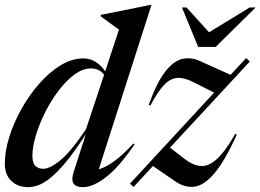

<svg xmlns="http://www.w3.org/2000/svg" viewBox="-21 -763 1077 794"><path d="M535.5 -166Q471.5 -72 417.5 -30.5Q363.5 11 322 11Q263 11 283.5 -51.5L334 -208Q288.5 -137.5 252.8 -94.2Q217 -51 188.8 -28.2Q160.5 -5.5 137.8 2.8Q115 11 95.5 11Q53 11 26 -14.5Q-1 -40 -1 -86.5Q-1 -137.5 17.2 -196.2Q35.5 -255 67.8 -312.5Q100 -370 141.5 -417.2Q183 -464.5 229.8 -493Q276.5 -521.5 323.5 -521.5Q377 -521.5 414 -468L471 -640.5Q457.5 -650 436.8 -665.2Q416 -680.5 395 -696L396 -701.5L602.5 -743H605.5L387.5 -63Q412 -69 447.5 -93.5Q483 -118 530.5 -169.5ZM113 -119Q113 -89 125.2 -77Q137.5 -65 158 -65Q185.5 -65 228.8 -100.2Q272 -135.5 334.5 -228.5L409.5 -454Q398 -468.5 384.5 -474.2Q371 -480 355 -480Q321 -480 286.5 -454.5Q252 -429 220.8 -387.5Q189.5 -346 165.2 -297.5Q141 -249 127 -202Q113 -155 113 -119ZM516.5 -3.5 864.5 -380 779.5 -423Q741.5 -442.5 712.5 -440.8Q683.5 -439 657.2 -411.5Q631 -384 601 -327L594 -329Q627 -421.5 661.8 -466.2Q696.5 -511 732.8 -519.2Q769 -527.5 806 -510.5L932.5 -453.5L997 -523L1012 -508.5L682 -152.5L741.5 -106.5Q802 -59.5 849.5 -85.8Q897 -112 951.5 -209L958.5 -207Q908.5 -96 865.2 -45.8Q822 4.5 782.8 9Q743.5 13.5 706 -11.5L611.5 -76.5L531.5 10ZM1036 -732 871 -569H798.5L731.5 -732H750.5L843.5 -629.5L1011.5 -732Z"/></svg>

Font: Newsreader Display Medium
Style: Italic
Weight: 500
Italic angle: -17°
Designer: Hugues Gentile
Foundry: Production Type
Version: Version 1.001